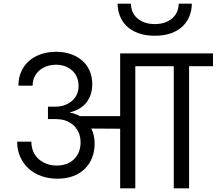

<svg xmlns="http://www.w3.org/2000/svg" viewBox="-20 -1033 1188 1053"><path d="M282 -448Q315 -448 339 -458Q363 -468 379 -483.5Q395 -499 403 -519Q411 -539 411 -560Q411 -588 401.5 -610Q392 -632 375 -647Q358 -662 335.5 -670Q313 -678 288 -678Q261 -678 237.5 -670Q214 -662 196.5 -647Q179 -632 169 -611Q159 -590 159 -563H81Q81 -606 96.5 -640.5Q112 -675 139.5 -699Q167 -723 205 -736Q243 -749 288 -749Q331 -749 367.5 -736.5Q404 -724 430.5 -701Q457 -678 471.5 -645Q486 -612 486 -571Q486 -514 455.5 -473Q425 -432 364 -417V-415Q392 -411 418 -396H639V-740H1148V-670H1017V0H933V-670H722V0H639V-327L481 -328Q499 -290 499 -246Q499 -202 484.5 -166.5Q470 -131 443.5 -105.5Q417 -80 379.5 -66.5Q342 -53 296 -53Q247 -53 206.5 -67.5Q166 -82 136.5 -109Q107 -136 90.5 -173.5Q74 -211 74 -256H152Q152 -227 162 -203Q172 -179 190.5 -162Q209 -145 234.5 -135Q260 -125 290 -125Q351 -125 386.5 -160.5Q422 -196 422 -253Q422 -273 416.5 -292Q411 -311 399 -328H396L395 -334Q378 -354 351 -367Q324 -380 282 -380H243V-448ZM829 -837Q776 -837 737.5 -851.5Q699 -866 674 -890.5Q649 -915 637 -947Q625 -979 625 -1013H698Q698 -992 705.5 -972Q713 -952 729 -936.5Q745 -921 769.5 -911Q794 -901 829 -901Q863 -901 888 -911Q913 -921 929 -936.5Q945 -952 952.5 -972Q960 -992 960 -1013H1032Q1032 -979 1020 -947Q1008 -915 983.5 -890.5Q959 -866 920.5 -851.5Q882 -837 829 -837Z"/></svg>

Font: Poppins
Style: Regular
Weight: 400
Designer: Ninad Kale (Devanagari), Jonny Pinhorn (Latin)
Foundry: Indian Type Foundry
Version: Version 3.002 2017